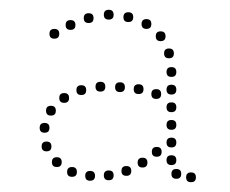

<svg xmlns="http://www.w3.org/2000/svg" viewBox="-20 -725 469 392"><path d="M91 -646Q81 -646 81 -656Q81 -666 91 -666Q101 -666 101 -656Q101 -646 91 -646ZM124 -664Q114 -664 114 -674Q114 -684 124 -684Q134 -684 134 -674Q134 -664 124 -664ZM161 -678Q151 -678 151 -688Q151 -698 161 -698Q171 -698 171 -688Q171 -678 161 -678ZM202 -685Q192 -685 192 -695Q192 -705 202 -705Q212 -705 212 -695Q212 -685 202 -685ZM242 -680Q232 -680 232 -690Q232 -700 242 -700Q252 -700 252 -690Q252 -680 242 -680ZM279 -666Q269 -666 269 -676Q269 -686 279 -686Q289 -686 289 -676Q289 -666 279 -666ZM308 -641Q298 -641 298 -651Q298 -661 308 -661Q318 -661 318 -651Q318 -641 308 -641ZM325 -606Q315 -606 315 -616Q315 -626 325 -626Q335 -626 335 -616Q335 -606 325 -606ZM330 -568Q320 -568 320 -578Q320 -588 330 -588Q340 -588 340 -578Q340 -568 330 -568ZM330 -532Q320 -532 320 -542Q320 -552 330 -552Q340 -552 340 -542Q340 -532 330 -532ZM330 -496Q320 -496 320 -506Q320 -516 330 -516Q340 -516 340 -506Q340 -496 330 -496ZM330 -460Q320 -460 320 -470Q320 -480 330 -480Q340 -480 340 -470Q340 -460 330 -460ZM330 -424Q320 -424 320 -434Q320 -444 330 -444Q340 -444 340 -434Q340 -424 330 -424ZM330 -388Q320 -388 320 -398Q320 -408 330 -408Q340 -408 340 -398Q340 -388 330 -388ZM340 -360Q330 -360 330 -370Q330 -380 340 -380Q350 -380 350 -370Q350 -360 340 -360ZM370 -353Q360 -353 360 -363Q360 -373 370 -373Q380 -373 380 -363Q380 -353 370 -353ZM300 -405Q290 -405 290 -415Q290 -425 300 -425Q310 -425 310 -415Q310 -405 300 -405ZM271 -383Q261 -383 261 -393Q261 -403 271 -403Q281 -403 281 -393Q281 -383 271 -383ZM238 -366Q228 -366 228 -376Q228 -386 238 -386Q248 -386 248 -376Q248 -366 238 -366ZM202 -357Q192 -357 192 -367Q192 -377 202 -377Q212 -377 212 -367Q212 -357 202 -357ZM164 -356Q154 -356 154 -366Q154 -376 164 -376Q174 -376 174 -366Q174 -356 164 -356ZM127 -364Q117 -364 117 -374Q117 -384 127 -384Q137 -384 137 -374Q137 -364 127 -364ZM96 -384Q86 -384 86 -394Q86 -404 96 -404Q106 -404 106 -394Q106 -384 96 -384ZM75 -416Q65 -416 65 -426Q65 -436 75 -436Q85 -436 85 -426Q85 -416 75 -416ZM71 -454Q61 -454 61 -464Q61 -474 71 -474Q81 -474 81 -464Q81 -454 71 -454ZM84 -489Q74 -489 74 -499Q74 -509 84 -509Q94 -509 94 -499Q94 -489 84 -489ZM111 -515Q101 -515 101 -525Q101 -535 111 -535Q121 -535 121 -525Q121 -515 111 -515ZM146 -531Q136 -531 136 -541Q136 -551 146 -551Q156 -551 156 -541Q156 -531 146 -531ZM185 -538Q175 -538 175 -548Q175 -558 185 -558Q195 -558 195 -548Q195 -538 185 -538ZM225 -537Q215 -537 215 -547Q215 -557 225 -557Q235 -557 235 -547Q235 -537 225 -537ZM263 -533Q253 -533 253 -543Q253 -553 263 -553Q273 -553 273 -543Q273 -533 263 -533ZM299 -523Q289 -523 289 -533Q289 -543 299 -543Q309 -543 309 -533Q309 -523 299 -523Z"/></svg>

Font: Raleway Dots 
Style: Regular
Weight: 400
Version: Version 1.000